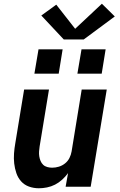

<svg xmlns="http://www.w3.org/2000/svg" viewBox="-20 -999 640 1027"><path d="M188 8Q160 8 135 -1Q110 -10 93 -29Q76 -48 67.5 -73Q59 -98 56 -124.5Q53 -151 55 -178.5Q57 -206 62 -234L109 -520H242L192 -216Q190 -203 189 -189.5Q188 -176 190 -163Q192 -150 197 -138Q202 -126 211 -117.5Q220 -109 233 -105.5Q246 -102 259 -102Q277 -102 295 -107.5Q313 -113 328 -125Q343 -137 351.5 -154Q360 -171 363 -189L417 -520H551L465 0H331L344 -73Q330 -54 312.5 -38Q295 -22 274.5 -11.5Q254 -1 231.5 3.5Q209 8 188 8ZM394 -605 416 -735H545L524 -605ZM164 -605 186 -735H315L294 -605ZM428 -788H321L201 -916L281 -974L382 -845L525 -979L594 -911Z"/></svg>

Font: Iosevka SS04 XBd Ex Obl
Style: Regular
Weight: 800
Width: 7
Italic angle: -9°
Monospace: yes
Designer: Belleve Invis
Foundry: Belleve Invis
Version: Version 19.0.0; ttfautohint (v1.8.4)